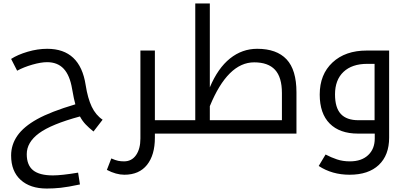

<svg xmlns="http://www.w3.org/2000/svg" viewBox="-20 -780 2377 1121"><path d="M525.9 -12.2Q499 -33.7 480 -53.7Q460.9 -73.7 446.8 -100.1Q279.3 -54.7 207.8 -2Q136.2 50.8 136.2 120.1Q136.2 184.1 173.3 214.1Q210.4 244.1 289.1 244.1Q339.4 244.1 436 228L446.8 296.9Q376 312 334.5 316.4Q293 320.8 252.9 320.8Q156.2 320.8 100.6 270.3Q44.9 219.7 44.9 127.9Q44.9 64.9 81.5 12.2Q118.2 -40.5 196.8 -84.2Q275.4 -127.9 419.9 -170.9Q412.1 -197.3 400.9 -261.2Q387.7 -340.3 351.8 -378.7Q315.9 -417 254.9 -417Q219.2 -417 168.9 -402.6Q118.7 -388.2 80.1 -367.2L44.9 -436Q83.5 -460.9 141.6 -478Q199.7 -495.1 255.9 -495.1Q447.3 -495.1 480 -284.2Q492.2 -206.1 515.6 -157Q539.1 -107.9 579.1 -81.1Z M884.3 0V23.9Q884.3 125 838.4 182.6Q792.5 240.2 706.1 240.2Q658.2 240.2 604 211.9L629.9 145Q654.3 155.8 669.9 158.9Q685.5 162.1 704.1 162.1Q749 162.1 774.4 125.5Q799.8 88.9 799.8 28.8V-484.9H884.3V-78.1H1007.8Q1013.2 -78.1 1013.2 -74.2V-4.9Q1013.2 0 1007.8 0Z M998 0Q993.2 0 993.2 -4.9V-74.2Q993.2 -78.1 998 -78.1H1120.1V-759.8H1205.1V-270Q1252 -381.8 1322.8 -438.5Q1393.6 -495.1 1481.9 -495.1Q1595.2 -495.1 1653.1 -433.6Q1710.9 -372.1 1710.9 -241.2V0ZM1626 -78.1V-236.8Q1626 -329.1 1585.7 -372.6Q1545.4 -416 1463.9 -416Q1310.1 -416 1205.1 -160.2V-78.1Z M2021 240.2Q1918.9 240.2 1840.8 189L1880.9 122.1Q1913.1 139.2 1947.3 150.6Q1981.4 162.1 2022.9 162.1Q2090.8 162.1 2129.4 125.7Q2168 89.4 2168 28.8V0H2069.8Q1963.4 0 1905 -58.6Q1846.7 -117.2 1846.7 -228Q1846.7 -345.7 1921.4 -415.3Q1996.1 -484.9 2121.1 -484.9H2252V23.9Q2252 126 2191.7 183.1Q2131.3 240.2 2021 240.2ZM2167 -78.1V-407.2H2124Q2035.2 -407.2 1985.6 -360.4Q1936 -313.5 1936 -229Q1936 -150.9 1970 -114.5Q2003.9 -78.1 2072.8 -78.1Z"/></svg>

Font: Noto Sans Kufi Arabic
Style: Regular
Weight: 400
Designer: Monotype Design team
Foundry: Monotype Imaging Inc.
Version: Version 1.02